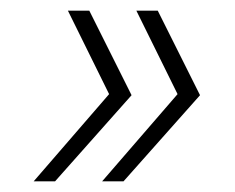

<svg xmlns="http://www.w3.org/2000/svg" viewBox="-20 -431 440 359"><path d="M43 -92 184 -255 107 -411H147L226 -253L83 -92ZM171 -92 312 -255 235 -411H275L354 -253L211 -92Z"/></svg>

Font: Gontserrat ExtraLight
Style: Italic
Weight: 275
Italic angle: -11.3°
Designer: Julieta Ulanovsky
Foundry: Julieta Ulanovsky
Version: Version 6.001